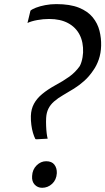

<svg xmlns="http://www.w3.org/2000/svg" viewBox="-20 -906 513 936"><path d="M152.5 -228Q146 -240.5 140.8 -258.2Q135.5 -276 132.8 -297.2Q130 -318.5 130.5 -340.5Q131.5 -374 145.5 -400Q159.5 -426 185.8 -447.8Q212 -469.5 249 -490Q287.5 -510.5 317.5 -532Q347.5 -553.5 369 -584Q373.5 -592.5 377 -603.8Q380.5 -615 382.5 -627Q384.5 -639 385 -649.5Q387 -700 368.2 -736.5Q349.5 -773 312 -793.2Q274.5 -813.5 219.5 -813.5Q190.5 -813.5 161.8 -808.2Q133 -803 114 -794L128.5 -854Q136 -861 155.2 -868.5Q174.5 -876 200.5 -881Q226.5 -886 254.5 -886Q321.5 -886 364.8 -868.5Q408 -851 432 -821.5Q456 -792 465 -756Q474 -720 473 -683Q472 -646.5 461.5 -616Q451 -585.5 434 -562Q414.5 -533 390.8 -511.8Q367 -490.5 341 -474.2Q315 -458 288 -442.5Q262 -427.5 243.8 -411.5Q225.5 -395.5 216 -376.2Q206.5 -357 205 -331.5Q204 -313 204.8 -293.2Q205.5 -273.5 207.5 -256.8Q209.5 -240 212.5 -230L158.5 -227ZM136.5 -48Q138 -79.5 158.5 -99.8Q179 -120 205 -120Q232.5 -120 245.2 -103.2Q258 -86.5 257 -61.5Q255 -29 234 -9.8Q213 9.5 185.5 9.5Q163.5 9.5 149 -6Q134.5 -21.5 136.5 -48Z"/></svg>

Font: Merriweather 48pt
Style: Italic
Weight: 400
Italic angle: -7.8°
Version: Version 2.101